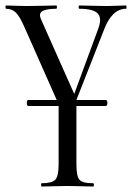

<svg xmlns="http://www.w3.org/2000/svg" viewBox="-25 -406 482 701"><path d="M435 -386Q437 -386 437 -380Q437 -374 435 -374Q384 -374 355 -298L254 -41H361Q367 -41 367 -30Q367 -19 361 -19H254V194Q254 237 265 250Q276 263 315 263Q318 263 318 269Q318 275 315 275Q305 275 273 274Q241 273 221 273Q202 273 170 274Q138 275 127 275Q125 275 125 269Q125 263 127 263Q165 263 177 250Q189 237 189 194V-19H78Q73 -19 73 -30Q73 -41 78 -41H182L66 -303Q47 -347 32.5 -360.5Q18 -374 -3 -374Q-5 -374 -5 -380Q-5 -386 -3 -386Q6 -386 31 -385Q56 -384 72 -384Q97 -384 132.5 -385Q168 -386 180 -386Q183 -386 183 -380Q183 -374 180 -374Q145 -374 130 -365.5Q115 -357 125 -335L246 -63L334 -302Q348 -340 331.5 -357Q315 -374 265 -374Q262 -374 262 -380Q262 -386 265 -386Q279 -386 310 -385Q341 -384 365 -384Q380 -384 401 -385Q422 -386 435 -386Z"/></svg>

Font: Cormorant Garamond Book
Style: Regular
Weight: 500
Designer: Christian Thalmann (Catharsis Fonts)
Version: Version 1.000;PS 002.000;hotconv 1.0.88;makeotf.lib2.5.64775